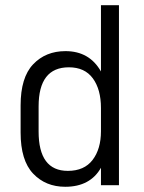

<svg xmlns="http://www.w3.org/2000/svg" viewBox="-20 -710 551 736"><path d="M59 -202V-306Q59 -413 107 -463.5Q155 -514 231 -514Q323 -514 367 -436V-690H436V0H367V-67Q347 -31 312.5 -12.5Q278 6 230 6Q155 6 107 -44.5Q59 -95 59 -202ZM367 -207V-296Q367 -367 336 -409.5Q305 -452 244 -452Q128 -452 128 -302V-206Q128 -55 240 -55Q303 -55 335 -97Q367 -139 367 -207Z"/></svg>

Font: D-DIN
Style: Regular
Weight: 400
Designer: Charles Nix
Foundry: Datto Inc.
Version: Version 1.00